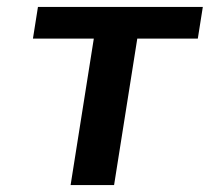

<svg xmlns="http://www.w3.org/2000/svg" viewBox="-20 -532 603 552"><path d="M548.7 -421 563.1 -512H89.1L74.7 -421H249.7L183 0H308L374.7 -421Z"/></svg>

Font: Fog Sans
Style: It
Weight: 700
Foundry: Intel Corporation
Version: Version 1.00